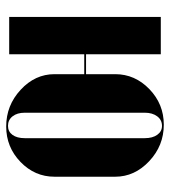

<svg xmlns="http://www.w3.org/2000/svg" viewBox="16 -561 555 627"><g transform="rotate(90 293.5 -247.5)"><path d="M387.2 -504.9Q455.6 -504.9 506.3 -457.3Q557.1 -409.7 557.1 -346.2V-147.9Q557.1 -83.5 508.8 -36.9Q460.4 9.8 393.1 9.8Q324.2 9.8 273.2 -37.4Q222.2 -84.5 222.2 -147.9V-245.1H157.2V0H35.2V-495.1H157.2V-251H222.2V-346.2Q222.2 -410.6 271 -457.8Q319.8 -504.9 387.2 -504.9ZM391.1 -499Q371.6 -499 359.9 -483.4Q348.1 -467.8 348.1 -442.9V-50.8Q348.1 -25.9 359.9 -11Q371.6 3.9 391.1 3.9Q409.7 3.9 420.4 -10.7Q431.2 -25.4 431.2 -50.8V-442.9Q431.2 -468.3 420.2 -483.6Q409.2 -499 391.1 -499Z"/></g></svg>

Font: Moniqa Black Display
Style: Regular
Weight: 900
Designer: Rajesh Rajput
Foundry: Rajesh Rajput
Version: Version 1.000